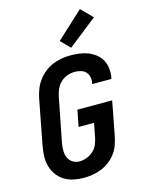

<svg xmlns="http://www.w3.org/2000/svg" viewBox="-136 -1003 822 1094"><g transform="rotate(-15 275.0 -455.5)"><path d="M220 12Q189 12 159 5.5Q129 -1 104.5 -16.5Q80 -32 63 -56Q46 -80 38.5 -108.5Q31 -137 32.5 -168.5Q34 -200 40 -231L90 -491Q95 -517 105 -543Q115 -569 131.5 -592Q148 -615 170.5 -633Q193 -651 219 -662Q245 -673 271.5 -677.5Q298 -682 324 -682Q351 -682 378 -678.5Q405 -675 429 -665.5Q453 -656 473 -640Q493 -624 505 -602Q517 -580 520 -553Q523 -526 518 -499L516 -492H403L404 -496Q408 -514 404.5 -532Q401 -550 389.5 -562.5Q378 -575 360.5 -580Q343 -585 325 -585Q303 -585 281 -577.5Q259 -570 241.5 -553.5Q224 -537 214.5 -515.5Q205 -494 201 -473L150 -213Q146 -191 146 -168.5Q146 -146 154 -127Q162 -108 180 -96.5Q198 -85 220 -85Q242 -85 264 -93.5Q286 -102 303 -118Q320 -134 328.5 -155Q337 -176 341 -197L356 -276H265L284 -373H489L452 -179Q447 -153 438.5 -126.5Q430 -100 413.5 -77Q397 -54 374 -36Q351 -18 325.5 -7.5Q300 3 273 7.5Q246 12 220 12ZM341 -723 288 -777 446 -923 511 -857Z"/></g></svg>

Font: Lode
Style: Bold Italic
Weight: 700
Italic angle: -11°
Monospace: yes
Designer: Belleve Invis
Foundry: Belleve Invis
Version: Version 29.2.0; ttfautohint (v1.8.3)